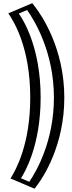

<svg xmlns="http://www.w3.org/2000/svg" viewBox="-20 -907 450 1200"><path d="M182 260 67 211C67 211 194 41 194 -297C194 -655 53 -826 53 -826L168 -875C168 -875 357 -653 357 -297C357 49 182 260 182 260ZM177.2 241.7 89.5 204.3C120.5 154.2 209 -13.2 209 -297C209 -597.9 110.3 -769.4 76.2 -819.6L163.4 -856.7C197.1 -812.8 342 -606.1 342 -297C342 2.3 208.7 199.3 177.2 241.7ZM177.2 241.7C208.7 199.3 342 2.3 342 -297C342 -606.1 197.1 -812.8 163.4 -856.7L76.2 -819.6C110.3 -769.4 209 -597.9 209 -297C209 -13.2 120.5 154.2 89.5 204.3ZM189.3 250.6C221.9 206.7 357 6.9 357 -297C357 -610.9 210.1 -820.6 175.3 -865.9L168.2 -875.1L53.6 -826.2L63.8 -811.2C96.5 -762.9 194 -594.5 194 -297C194 -16.4 106.6 148.2 76.7 196.4L67.5 211.2L182.2 260.1ZM163.1 229.2 111 207.1C135.8 169.3 234 1 234 -297C234 -612.6 124.8 -784.1 97.4 -822.2L149.5 -844.4C197.7 -776.2 317 -579.1 317 -297C317 -24.9 208 163.2 163.1 229.2ZM169 -297C169 -6.1 80.4 152.7 45.8 208.4L195.9 272.3L215.8 245.7C248 202.3 382 4 382 -297C382 -607.9 236.4 -815.9 201.8 -860.9L181.6 -887.2L32.2 -823.6C70.1 -767.8 169 -605.2 169 -297Z"/></svg>

Font: Hussar Outliner
Style: Regular
Weight: 700
Foundry: Cannot Into Space Fonts
Version: Version 0.92